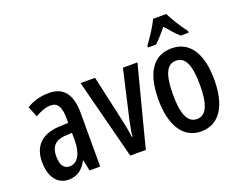

<svg xmlns="http://www.w3.org/2000/svg" viewBox="-120 -987 1519 1218"><g transform="rotate(-20 640.0 -378.0)"><path d="M223 -550C167 -550 116 -536 72 -509L101 -437C141 -460 175 -472 206 -472C254 -472 274 -436 274 -361V-330L211 -327C97 -322 33 -262 33 -153C33 -67 69 10 155 10C213 10 251 -18 281 -74H283L298 0H370V-362C370 -483 325 -550 223 -550ZM230 -260 275 -262V-210C275 -121 242 -67 190 -67C152 -67 130 -95 130 -156C130 -222 162 -256 230 -260Z M573 0H678L818 -540H720L645 -213C636 -169 629 -132 627 -107H623C618 -150 610 -190 601 -230L532 -540H434Z M1095 -766H1006C987 -724 947 -663 913 -617V-606H968C991 -627 1020 -661 1050 -696C1080 -661 1107 -630 1134 -606H1188V-617C1154 -662 1116 -721 1095 -766ZM1239 -271C1239 -453 1169 -550 1051 -550C921 -550 862 -444 862 -271C862 -107 924 10 1049 10C1182 10 1239 -108 1239 -271ZM960 -270C960 -402 987 -467 1051 -467C1114 -467 1142 -402 1142 -271C1142 -138 1114 -73 1051 -73C988 -73 960 -140 960 -270Z"/></g></svg>

Font: Noto Sans Arabic UI XCn Md
Style: Regular
Weight: 500
Width: 2
Designer: Monotype Design Team, Nadine Chahine and Nizar Qandah
Foundry: Monotype Imaging Inc.
Version: Version 2.010